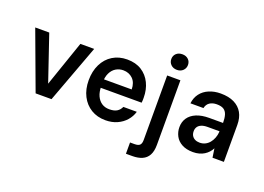

<svg xmlns="http://www.w3.org/2000/svg" viewBox="-130 -1077 2250 1634"><g transform="rotate(20 995.0 -260.0)"><path d="M215 0 20 -526H147L287 -114L429 -526H554L359 0Z M850 12Q776 12 720 -22Q664 -56 632.5 -117.5Q601 -179 601 -260Q601 -342 632 -405Q663 -468 719.5 -503Q776 -538 851 -538Q928 -538 981.5 -504Q1035 -470 1063.5 -411.5Q1092 -353 1092 -280Q1092 -270 1092 -259Q1092 -248 1090 -234H687V-311H972Q971 -373 936.5 -406.5Q902 -440 850 -440Q814 -440 784 -422Q754 -404 736.5 -368Q719 -332 719 -277V-248Q719 -197 735.5 -161Q752 -125 781 -106Q810 -87 849 -87Q894 -87 919 -103Q944 -119 956 -147H1078Q1065 -102 1033.5 -66Q1002 -30 955.5 -9Q909 12 850 12Z M1113 220V118H1153Q1187 118 1201 104.5Q1215 91 1215 58V-526H1335V59Q1335 117 1315.5 152.5Q1296 188 1259 204Q1222 220 1171 220ZM1276 -599Q1242 -599 1221 -619.5Q1200 -640 1200 -670Q1200 -701 1221 -720.5Q1242 -740 1276 -740Q1309 -740 1330 -720.5Q1351 -701 1351 -670Q1351 -640 1330 -619.5Q1309 -599 1276 -599Z M1643 12Q1583 12 1542.5 -10Q1502 -32 1482.5 -69Q1463 -106 1463 -149Q1463 -197 1487.5 -233Q1512 -269 1559.5 -289Q1607 -309 1675 -309H1800Q1800 -353 1791 -382Q1782 -411 1760 -425.5Q1738 -440 1697 -440Q1658 -440 1632.5 -422.5Q1607 -405 1600 -371H1482Q1488 -423 1516.5 -460.5Q1545 -498 1592 -518Q1639 -538 1697 -538Q1770 -538 1819.5 -513.5Q1869 -489 1894.5 -444Q1920 -399 1920 -334V0H1817L1805 -81Q1795 -61 1779.5 -44Q1764 -27 1744 -14.5Q1724 -2 1698.5 5Q1673 12 1643 12ZM1669 -83Q1696 -83 1718.5 -94Q1741 -105 1757.5 -125Q1774 -145 1784 -171Q1794 -197 1796 -226V-232H1688Q1654 -232 1632 -222.5Q1610 -213 1599.5 -196.5Q1589 -180 1589 -158Q1589 -134 1599 -117.5Q1609 -101 1627 -92Q1645 -83 1669 -83Z"/></g></svg>

Font: DM Sans 9pt SemiBold
Style: Regular
Weight: 600
Version: Version 4.004;gftools[0.9.30]